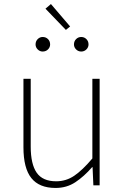

<svg xmlns="http://www.w3.org/2000/svg" viewBox="-20 -917 617 950"><path d="M255 13Q174 13 135 -36Q96 -85 96 -188V-527H132V-192Q132 -105 161.5 -62.5Q191 -20 258 -20Q307 -20 347.5 -47.5Q388 -75 437 -133V-527H473V0H442L438 -90H436Q396 -44 353 -15.5Q310 13 255 13ZM191 -662Q177 -662 166.5 -672.5Q156 -683 156 -697Q156 -713 166.5 -723.5Q177 -734 191 -734Q207 -734 217.5 -723.5Q228 -713 228 -697Q228 -683 217.5 -672.5Q207 -662 191 -662ZM306 -769 205 -874 232 -897 327 -786ZM382 -662Q367 -662 356.5 -672.5Q346 -683 346 -697Q346 -713 356.5 -723.5Q367 -734 382 -734Q397 -734 407.5 -723.5Q418 -713 418 -697Q418 -683 407.5 -672.5Q397 -662 382 -662Z"/></svg>

Font: Noto Sans KR Thin
Style: Regular
Weight: 100
Designer: Ryoko NISHIZUKA 西塚涼子 (kana, bopomofo & ideographs); Paul D. Hunt (Latin, Greek & Cyrillic); Sandoll Communications 산돌커뮤니
Foundry: Adobe
Version: Version 2.004-H2;hotconv 1.0.118;makeotfexe 2.5.65603